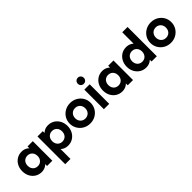

<svg xmlns="http://www.w3.org/2000/svg" viewBox="192 -1937 3354 3354"><g transform="rotate(-45 1869.0 -260.5)"><path d="M260 10Q194 10 141 -23Q88 -56 58 -113Q28 -170 28 -241Q28 -313 58 -370Q88 -427 141 -460Q194 -493 260 -493Q312 -493 353 -472Q394 -451 418.5 -413.5Q443 -376 445 -329V-155Q443 -107 418.5 -70Q394 -33 353 -11.5Q312 10 260 10ZM284 -111Q339 -111 373 -147.5Q407 -184 407 -242Q407 -280 391.5 -309.5Q376 -339 348.5 -355.5Q321 -372 284 -372Q248 -372 220.5 -355.5Q193 -339 177.5 -309.5Q162 -280 162 -242Q162 -203 177.5 -173.5Q193 -144 220.5 -127.5Q248 -111 284 -111ZM400 0V-130L421 -248L400 -364V-483H530V0Z M914 10Q862 10 820 -11.5Q778 -33 753 -70Q728 -107 726 -155V-326Q728 -374 753.5 -411.5Q779 -449 820.5 -471Q862 -493 914 -493Q981 -493 1034 -460Q1087 -427 1117.5 -370Q1148 -313 1148 -241Q1148 -170 1117.5 -113Q1087 -56 1034 -23Q981 10 914 10ZM646 202V-483H777V-356L755 -239L776 -122V202ZM891 -111Q927 -111 955 -127.5Q983 -144 998.5 -173.5Q1014 -203 1014 -242Q1014 -280 998.5 -309.5Q983 -339 955 -355.5Q927 -372 891 -372Q856 -372 828 -355.5Q800 -339 784.5 -309.5Q769 -280 769 -242Q769 -203 784.5 -173.5Q800 -144 827.5 -127.5Q855 -111 891 -111Z M1461 10Q1388 10 1329.5 -23.5Q1271 -57 1236.5 -114.5Q1202 -172 1202 -243Q1202 -314 1236 -370.5Q1270 -427 1329 -460.5Q1388 -494 1460 -494Q1534 -494 1592.5 -460.5Q1651 -427 1685 -370.5Q1719 -314 1719 -243Q1719 -172 1685 -114.5Q1651 -57 1592.5 -23.5Q1534 10 1461 10ZM1460 -112Q1497 -112 1525.5 -128.5Q1554 -145 1569.5 -174.5Q1585 -204 1585 -242Q1585 -280 1569 -309Q1553 -338 1525 -354.5Q1497 -371 1460 -371Q1424 -371 1396 -354.5Q1368 -338 1352 -309Q1336 -280 1336 -242Q1336 -204 1352 -174.5Q1368 -145 1396 -128.5Q1424 -112 1460 -112Z M1803 0V-483H1935V0ZM1869 -561Q1837 -561 1816 -582.5Q1795 -604 1795 -636Q1795 -667 1816 -689Q1837 -711 1869 -711Q1902 -711 1922.5 -689Q1943 -667 1943 -636Q1943 -604 1922.5 -582.5Q1902 -561 1869 -561Z M2253 10Q2187 10 2134 -23Q2081 -56 2051 -113Q2021 -170 2021 -241Q2021 -313 2051 -370Q2081 -427 2134 -460Q2187 -493 2253 -493Q2305 -493 2346 -472Q2387 -451 2411.5 -413.5Q2436 -376 2438 -329V-155Q2436 -107 2411.5 -70Q2387 -33 2346 -11.5Q2305 10 2253 10ZM2277 -111Q2332 -111 2366 -147.5Q2400 -184 2400 -242Q2400 -280 2384.5 -309.5Q2369 -339 2341.5 -355.5Q2314 -372 2277 -372Q2241 -372 2213.5 -355.5Q2186 -339 2170.5 -309.5Q2155 -280 2155 -242Q2155 -203 2170.5 -173.5Q2186 -144 2213.5 -127.5Q2241 -111 2277 -111ZM2393 0V-130L2414 -248L2393 -364V-483H2523V0Z M2843 10Q2776 10 2723 -23Q2670 -56 2639.5 -113Q2609 -170 2609 -241Q2609 -313 2639.5 -370Q2670 -427 2722.5 -460Q2775 -493 2843 -493Q2895 -493 2936.5 -472Q2978 -451 3003.5 -413.5Q3029 -376 3031 -329V-157Q3029 -110 3004 -72Q2979 -34 2937 -12Q2895 10 2843 10ZM2865 -111Q2902 -111 2929.5 -127.5Q2957 -144 2972.5 -173.5Q2988 -203 2988 -242Q2988 -280 2972.5 -309.5Q2957 -339 2929.5 -355.5Q2902 -372 2866 -372Q2829 -372 2801.5 -355Q2774 -338 2758.5 -309Q2743 -280 2743 -242Q2743 -203 2758.5 -173.5Q2774 -144 2802 -127.5Q2830 -111 2865 -111ZM3111 0H2981V-130L3002 -248L2980 -364V-723H3111Z M3454 10Q3381 10 3322.5 -23.5Q3264 -57 3229.5 -114.5Q3195 -172 3195 -243Q3195 -314 3229 -370.5Q3263 -427 3322 -460.5Q3381 -494 3453 -494Q3527 -494 3585.5 -460.5Q3644 -427 3678 -370.5Q3712 -314 3712 -243Q3712 -172 3678 -114.5Q3644 -57 3585.5 -23.5Q3527 10 3454 10ZM3453 -112Q3490 -112 3518.5 -128.5Q3547 -145 3562.5 -174.5Q3578 -204 3578 -242Q3578 -280 3562 -309Q3546 -338 3518 -354.5Q3490 -371 3453 -371Q3417 -371 3389 -354.5Q3361 -338 3345 -309Q3329 -280 3329 -242Q3329 -204 3345 -174.5Q3361 -145 3389 -128.5Q3417 -112 3453 -112Z"/></g></svg>

Font: Outfit SemiBold
Style: Regular
Weight: 600
Designer: Rodrigo Fuenzalida
Foundry: fragTYPE
Version: Version 1.100;gftools[0.9.27]